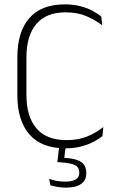

<svg xmlns="http://www.w3.org/2000/svg" viewBox="-20 -669 541 879"><path d="M280 10Q170 10 114.8 -53.5Q59.5 -117 59.5 -232.5V-407Q59.5 -523 114.2 -586Q169 -649 276.5 -649Q315.5 -649 347.5 -640.8Q379.5 -632.5 403.5 -619.5Q427.5 -606.5 443.5 -593.5L448 -553Q418 -576.5 376.8 -594.5Q335.5 -612.5 280 -612.5Q191.5 -612.5 146.2 -559Q101 -505.5 101 -407V-233.5Q101 -135 147 -81.2Q193 -27.5 284.5 -27.5Q340 -27.5 381.2 -45Q422.5 -62.5 453 -87.5L449 -46Q433 -33 408.5 -20Q384 -7 351.8 1.5Q319.5 10 280 10ZM251.5 -3H281.5L272.5 67L253.5 53Q258 53 265.8 53.2Q273.5 53.5 279.5 54Q329 57 352 73Q375 89 375 122.5V124Q375 157 350.8 173.5Q326.5 190 281.5 190Q261 190 242.2 186.5Q223.5 183 210.5 179L205 149.5Q220.5 155.5 238.8 159Q257 162.5 277.5 162.5Q310.5 162.5 326.8 152.2Q343 142 343 123V121.5Q343 97.5 324.2 87.5Q305.5 77.5 261 74.5Q256 74 251.5 73.8Q247 73.5 242.5 73.5Z"/></svg>

Font: Anek Devanagari ExtraLight
Style: Regular
Weight: 250
Designer: Kailash Malviya (Devanagari) & Yesha Goshar (Latin)
Foundry: Ek Type
Version: Version 1.003